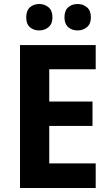

<svg xmlns="http://www.w3.org/2000/svg" viewBox="-20 -939 551 959"><path d="M458 0H80V-714H458V-593H226V-432H442V-310H226V-123H458ZM111 -852Q111 -886 129.5 -902.5Q148 -919 176 -919Q203 -919 222.5 -902.5Q242 -886 242 -852Q242 -820 222.5 -803.5Q203 -787 176 -787Q148 -787 129.5 -803Q111 -819 111 -852ZM302 -852Q302 -886 320.5 -902.5Q339 -919 368 -919Q395 -919 414.5 -902.5Q434 -886 434 -852Q434 -820 414.5 -803.5Q395 -787 368 -787Q339 -787 320.5 -803.5Q302 -820 302 -852Z"/></svg>

Font: Noto Sans Arabic SemCond
Style: Bold
Weight: 700
Width: 4
Designer: Monotype Design Team, Nadine Chahine, Nizar Qandah and Khaled Hosny
Foundry: Monotype Imaging Inc.
Version: Version 2.012; ttfautohint (v1.8.4.7-5d5b)